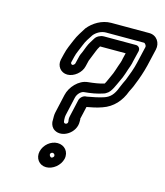

<svg xmlns="http://www.w3.org/2000/svg" viewBox="-110 -785 772 898"><g transform="rotate(15 276.5 -335.5)"><path d="M199 -34C200 -39 205 -43 210 -43C217 -43 222 -36 221 -30C220 -25 214 -20 209 -20C205 -20 198 -28 199 -34ZM149 -34C141 0 163 30 197 30C230 30 263 3 271 -30C279 -66 254 -93 221 -93C188 -93 157 -67 149 -34ZM204 -474C203 -470 196 -464 192 -464C188 -464 183 -470 184 -474L191 -503C195 -522 206 -542 215 -566C223 -587 234 -602 247 -622C259 -637 281 -651 305 -651H489C494 -651 502 -640 501 -634L482 -552C476 -524 463 -490 452 -462C447 -451 440 -438 433 -420C419 -382 402 -365 374 -356C352 -349 325 -343 295 -338H293C278 -338 265 -324 262 -313L243 -229C240 -215 242 -212 243 -203C244 -188 224 -186 223 -198L222 -207C221 -216 222 -224 223 -229L243 -318C248 -340 265 -353 276 -355C310 -358 340 -363 369 -373C376 -375 381 -379 381 -379C402 -389 417 -431 425 -447C441 -478 446 -503 456 -529C460 -540 461 -547 462 -552L475 -606C478 -621 467 -631 456 -631H301C289 -631 282 -627 282 -627C272 -624 263 -616 259 -609C252 -596 241 -583 233 -562L223 -536C218 -525 214 -518 211 -503ZM254 -474 261 -503C263 -510 266 -513 271 -528L281 -553C285 -563 288 -570 295 -581H419L412 -552C411 -547 411 -544 408 -535C397 -506 391 -480 380 -459C373 -445 368 -430 361 -419C339 -412 313 -408 283 -405C240 -401 202 -359 193 -318L173 -229C170 -216 171 -204 171 -193V-182C173 -168 179 -155 192 -147C232 -122 296 -162 294 -217V-228C293 -230 293 -229 293 -230L307 -291C330 -295 355 -300 380 -309C430 -326 463 -364 481 -413C485 -422 494 -437 500 -455C512 -484 524 -519 532 -552L551 -634C559 -668 538 -701 501 -701H317C272 -701 231 -675 207 -645C207 -644 205 -643 205 -642C194 -623 179 -604 167 -574C159 -554 147 -530 141 -503L134 -474C127 -442 149 -414 181 -414C213 -414 247 -442 254 -474Z"/></g></svg>

Font: Electronic
Style: OutlineIt
Weight: 700
Version: Version 1.011